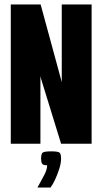

<svg xmlns="http://www.w3.org/2000/svg" viewBox="-20 -640 456 855"><path d="M28 0V-620H161L253 -282L254 -276H255V-620H388V0H252L162 -292L161 -299H160V0ZM147 195Q166 161 178 137.5Q190 114 190 96Q171 96 167 88Q163 80 163 67Q163 47 169 40.5Q175 34 209 34Q240 34 246 40.5Q252 47 252 67Q252 86 244 111.5Q236 137 225.5 159.5Q215 182 205 195Z"/></svg>

Font: Smooch Sans ExtraBold
Style: Regular
Weight: 800
Designer: Robert E. Leuschke
Foundry: Robert E. Leuschke
Version: Version 1.010